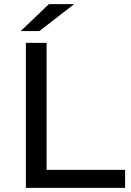

<svg xmlns="http://www.w3.org/2000/svg" viewBox="-20 -907 634 927"><path d="M170 -757H80L216 -887H338ZM584 0H105V-700H205V-87H584Z"/></svg>

Font: false
Style: Regular
Weight: 500
Designer: Julieta Ulanovsky
Foundry: Julieta Ulanovsky
Version: Version 7.222;hotconv 1.0.109;makeotfexe 2.5.65596